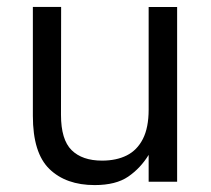

<svg xmlns="http://www.w3.org/2000/svg" viewBox="-20 -525 610 555"><path d="M409.7 -504.7H492V0.3H409.7V-77.3Q386.3 -39 350.7 -14.5Q315 10 253.7 10Q170.7 10 122.8 -36.5Q75 -83 75 -190V-505H156.7L156.3 -193Q156.3 -121.3 187 -91Q217.7 -60.7 275 -60.7Q316.3 -60.7 346.3 -75.7Q376.3 -90.7 393 -123.3Q409.7 -156 409.7 -208.3Z"/></svg>

Font: 42dot Sans Light
Style: Regular
Weight: 300
Designer: 42dot
Version: Version 1.000